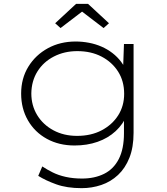

<svg xmlns="http://www.w3.org/2000/svg" viewBox="-20 -749 871 999"><path d="M405 230Q328 230 272.5 210Q217 190 179 166L200 117Q224 133 254 148Q284 163 322.5 171.5Q361 180 407 180Q472 180 521.5 155.5Q571 131 598 78.5Q625 26 625 -56V-141L641 -152Q621 -103 581.5 -66.5Q542 -30 487.5 -11Q433 8 368 8Q287 8 224 -26.5Q161 -61 125.5 -122.5Q90 -184 90 -262Q90 -341 127.5 -402Q165 -463 229 -498Q293 -533 374 -533Q408 -533 442.5 -526.5Q477 -520 508 -506.5Q539 -493 565 -473Q591 -453 610.5 -427Q630 -401 642 -368L620 -380L625 -520H675V-58Q675 17 653.5 71.5Q632 126 594 161.5Q556 197 507 213.5Q458 230 405 230ZM381 -42Q454 -42 509 -71Q564 -100 595 -149Q626 -198 626 -261Q626 -327 594.5 -376.5Q563 -426 508.5 -454.5Q454 -483 382 -483Q315 -483 260.5 -455Q206 -427 175 -377.5Q144 -328 143 -263Q143 -200 173.5 -150Q204 -100 258 -71Q312 -42 381 -42ZM295 -603 267 -628 376 -729H438L547 -628L519 -603L392 -700H422Z"/></svg>

Font: Lexend Mega ExtraLight
Style: Regular
Weight: 250
Version: Version 1.007